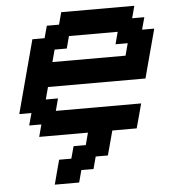

<svg xmlns="http://www.w3.org/2000/svg" viewBox="-58 -678 876 981"><g transform="rotate(-5 379.5 -187.5)"><path d="M183.1 250H308.1L324.7 187.5H387.2L403.8 125H466.3Q472.2 104 483.2 62.5Q494.1 21 500 0H625Q630.9 -21 642.1 -62.5Q653.3 -104 658.7 -125H221.2L237.8 -187.5H175.3L191.9 -250H691.9Q703.1 -292 725.3 -375.2Q747.6 -458.5 758.8 -500H696.3L713.4 -562.5H650.9L667.5 -625H292.5L275.9 -562.5H213.4L196.3 -500H133.8Q117.2 -437.5 83.7 -312.5Q50.3 -187.5 33.7 -125H96.2L79.1 -62.5H141.6L125 0H375L358.4 62.5H295.9L278.8 125H216.3Q210.4 145.5 199.5 187.3Q188.5 229 183.1 250ZM600.6 -375H225.6L242.2 -437.5H304.7L321.3 -500H571.3L554.7 -437.5H617.2Z"/></g></svg>

Font: Faithful 32x
Style: Oblique
Weight: 400
Foundry: Faithful Resource Pack
Version: Version 1.0; January 27, 2023